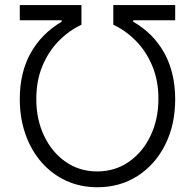

<svg xmlns="http://www.w3.org/2000/svg" viewBox="-20 -748 789 777"><path d="M60.1 -347.2Q60.1 -454.6 104 -533.2Q147.9 -611.8 229.5 -660.2V-666H60.1V-727.5H309.6V-647.9Q259.3 -624.5 217.8 -582.3Q176.3 -540 151.6 -481Q127 -421.9 127 -348.1Q126.5 -266.1 158 -199.2Q189.5 -132.3 245.4 -93.3Q301.3 -54.2 374 -54.2Q446.8 -54.7 502.4 -93.8Q558.1 -132.8 589.6 -199.5Q621.1 -266.1 621.1 -348.1Q621.1 -421.9 596.4 -481Q571.8 -540 530.3 -582.3Q488.8 -624.5 438.5 -647.9V-727.5H689V-666H519V-660.2Q601.1 -612.8 644.8 -533.7Q688.5 -454.6 689 -347.2Q689 -242.7 648.4 -162.1Q607.9 -81.5 536.6 -35.9Q465.3 9.8 374 9.8Q305.7 9.8 248.3 -16.4Q190.9 -42.5 148.7 -90.6Q106.4 -138.7 83.3 -203.9Q60.1 -269 60.1 -347.2Z"/></svg>

Font: Inter 18pt Light
Style: Regular
Weight: 300
Designer: Rasmus Andersson
Foundry: rsms
Version: Version 4.001;git-66647c0bb